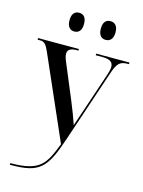

<svg xmlns="http://www.w3.org/2000/svg" viewBox="-142 -827 854 1149"><g transform="rotate(15 284.5 -253.0)"><path d="M396 -630C421 -630 442 -646 442 -688C442 -731 421 -746 396 -746C371 -746 351 -731 351 -688C351 -646 371 -630 396 -630ZM202 -630C227 -630 247 -646 247 -688C247 -731 227 -746 202 -746C177 -746 157 -731 157 -688C157 -646 177 -630 202 -630ZM36 230V240H43C220 240 260 196 324 4L476 -448C497 -511 515 -526 563 -526H569V-536H363V-526H405C451 -526 471 -512 471 -482C471 -470 467 -454 461 -435L384 -206C374 -176 359 -133 344 -88C331 -127 311 -180 290 -230L201 -443C193 -462 189 -477 189 -489C189 -517 211 -526 248 -526H256V-536H3V-526H19C43 -526 56 -514 74 -473L300 42C248 174 222 230 36 230Z"/></g></svg>

Font: Noto Serif Display Medium
Style: Regular
Weight: 500
Designer: Monotype Design Team
Foundry: Monotype Imaging Inc.
Version: Version 2.009